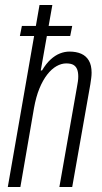

<svg xmlns="http://www.w3.org/2000/svg" viewBox="-20 -743 404 763"><path d="M11 0 137 -723H188L142 -463H147Q163 -490 181 -506.5Q199 -523 218 -530.5Q237 -538 256 -538Q283 -538 302.5 -529.5Q322 -521 333 -502.5Q344 -484 344 -454Q344 -444 342.5 -432.5Q341 -421 339 -408L267 0H216L286 -398Q288 -409 289.5 -419Q291 -429 291 -439Q291 -456 286.5 -467.5Q282 -479 272 -485Q262 -491 243 -491Q224 -491 204.5 -480Q185 -469 167.5 -446.5Q150 -424 136.5 -391Q123 -358 115 -313L61 0ZM59 -600 67 -640H267L259 -600Z"/></svg>

Font: Archivo ExtraCondensed ExtraLight
Style: Italic
Weight: 250
Width: 2
Italic angle: -10°
Designer: Hector Gatti
Foundry: Omnibus-Type
Version: Version 2.001